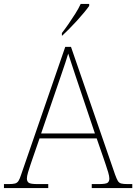

<svg xmlns="http://www.w3.org/2000/svg" viewBox="-24 -951 689 971"><path d="M-4 0V-20H18Q41 -20 52 -23Q63 -26 69.5 -36Q76 -46 83 -68L306 -714H335L558 -68Q566 -46 572 -36Q578 -26 589 -23Q600 -20 623 -20H645V0H440V-20H474Q512 -20 520.5 -27Q529 -34 529 -48Q529 -60 523 -80Q517 -100 510.5 -119Q504 -138 501 -147L465 -251H176L140 -147Q137 -138 130.5 -119Q124 -100 118 -80Q112 -60 112 -48Q112 -34 121 -27Q130 -20 167 -20H220V0ZM184 -276H456L379 -505Q370 -532 359 -564.5Q348 -597 338 -628Q328 -659 321 -680Q317 -665 306.5 -634Q296 -603 285 -570.5Q274 -538 266 -515ZM289 -784Q304 -803 322 -829Q340 -855 357 -882Q374 -909 384 -931H427V-921Q418 -908 401.5 -888Q385 -868 365 -846Q345 -824 325.5 -804.5Q306 -785 291 -771H289Z"/></svg>

Font: Noto Serif Thai Thin
Style: Regular
Weight: 250
Version: Version 2.001